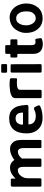

<svg xmlns="http://www.w3.org/2000/svg" viewBox="1170 -1860 709 3088"><g transform="rotate(-90 1524.0 -315.5)"><path d="M66.7 -22.7V-217.3Q68.3 -269 100.3 -309.3Q164 -398.7 250.7 -467Q303 -504 354.7 -507.3Q410.7 -512 447.5 -487.5Q484.3 -463 501.3 -427.2Q518.3 -391.3 519 -332.3V-22.7Q518.3 -3.3 499.3 -3.3H404.3Q385 -3.3 385 -22.7V-291.7Q385 -324.3 378 -345.7Q371 -367 354.3 -377.2Q337.7 -387.3 299.3 -378Q259.3 -365 227.3 -316Q202.3 -278 201.7 -221.3L200.7 -22.7Q201.7 -4 180.7 -3.3H87.3Q66.7 -3.3 66.7 -22.7ZM194.3 -59.7H66.7V-467.7Q67.3 -495.7 89.3 -495.7H178.7Q195.7 -495.7 195.7 -475.3ZM401.7 -345Q471 -431.7 546 -471Q606.7 -504 658 -507.3Q712.7 -512 748 -487.5Q783.3 -463 800.2 -427.3Q817 -391.7 817.7 -332.3V-22.7Q817.7 -3.3 798.7 -3.3H705.3Q686.7 -3.3 686.7 -22.7V-291.7Q686.7 -324.3 679.5 -344.8Q672.3 -365.3 653.7 -376Q635 -386.7 604.3 -379Q562.7 -368 526.3 -326.3Q501.7 -301.3 491.7 -287Z M1259.3 -311.7Q1253.7 -362.3 1239.3 -383.3Q1216.7 -419.3 1161.7 -418.7Q1127.7 -418.7 1105.2 -403.2Q1082.7 -387.7 1070.7 -353.7Q1065.3 -340.3 1063.3 -312.7Q1062.3 -299.7 1073 -299.7H1247.3Q1260.7 -299.7 1259.3 -311.7ZM1068.3 -199.3Q1073 -156.7 1093 -133.3Q1129.7 -95.7 1192.7 -94.3Q1229.7 -93.7 1251.3 -99Q1275.3 -105 1306.7 -119Q1337 -131.7 1349 -104.7L1370 -60.3Q1384 -33.3 1353.3 -19.7Q1308.7 -0.7 1268.3 6.7Q1225.3 15 1168.7 15Q1095.3 15 1040 -15.7Q984.7 -46.3 954 -104.2Q923.3 -162 923.3 -243.3Q923.3 -380.3 985.7 -451.2Q1048 -522 1163.7 -522Q1243 -522 1289.2 -486.7Q1335.3 -451.3 1359.3 -384Q1376.3 -326.3 1380.7 -242.3Q1383 -213 1351 -212.3H1078.3Q1063.7 -212 1068.3 -199.3Z M1489.7 -20.7V-417.3Q1489.7 -463.3 1525.7 -482.3Q1556.7 -499.7 1600.3 -506.7Q1644.3 -513.3 1689.3 -515.7Q1719 -517 1744.2 -514.7Q1769.3 -512.3 1792.7 -509.7Q1810.7 -505.3 1810.7 -484L1810 -413Q1810 -393.7 1792.3 -395.3Q1749 -399.3 1707 -397.3Q1623.7 -394 1623.7 -345V-20.3Q1623.7 0 1603.3 0H1508.7Q1489.7 0 1489.7 -20.7Z M1898.7 -575.7V-630.3Q1899 -650 1918 -650H2019.3Q2038 -650 2038 -630.7V-576.3Q2038.7 -554.7 2019 -555.3H1919.3Q1898.7 -555.3 1898.7 -575.7ZM1901.3 -19.7V-479.3Q1902 -499 1920.3 -499H2017Q2035.3 -499 2035.3 -479.7L2036.7 -20Q2036.7 0 2017.7 0H1920.3Q1902 0 1901.3 -19.7Z M2202.3 -135V-380.3Q2202.3 -389.7 2191.3 -390.3H2162.7Q2143.3 -390.3 2143.3 -409.7V-483Q2144 -502.3 2162.7 -502.3H2190Q2203.3 -502.3 2202.3 -514.7V-566Q2202.3 -585.3 2221.7 -585.3H2325.3Q2344 -585.3 2343 -567.3V-514.3Q2344 -502.3 2353.7 -502.3H2418Q2436 -501.7 2435.7 -483V-409.7Q2436.3 -390.3 2417.3 -390.3H2354.3Q2343.7 -391 2343 -380.7V-154Q2343 -126.3 2355 -112.2Q2367 -98 2387.7 -98Q2401.3 -98 2412.3 -100.3Q2442 -106 2445 -86.3L2454.7 -22.3Q2458 -1 2436 6Q2390.7 19.3 2367 19.3Q2284.3 19.3 2243.3 -20.5Q2202.3 -60.3 2202.3 -135Z M2769.7 15.7Q2661.7 15 2598 -65.2Q2534.3 -145.3 2539.3 -266.7Q2542.7 -342.3 2590.5 -414Q2638.3 -485.7 2727.3 -507.7Q2822.7 -529 2888.7 -487.8Q2954.7 -446.7 2983.7 -379.5Q3012.7 -312.3 3012.7 -246.7Q3012 -134.7 2948.5 -59.5Q2885 15.7 2769.7 15.7ZM2772.7 -95Q2814.3 -95 2839.5 -118Q2864.7 -141 2875.2 -168Q2885.7 -195 2885.7 -248Q2885.7 -288 2876.2 -322.3Q2866.7 -356.7 2839 -384.2Q2811.3 -411.7 2764.7 -409Q2720 -406 2697.8 -373.3Q2675.7 -340.7 2668.5 -311.2Q2661.3 -281.7 2661.3 -244Q2661.3 -191 2691.2 -143.2Q2721 -95.3 2772.7 -95Z"/></g></svg>

Font: Vivano Light
Style: Regular
Weight: 300
Designer: Joe Prince, Josias Burgherr
Version: Version 2.064;September 19, 2022;FontCreator 14.0.0.2877 64-